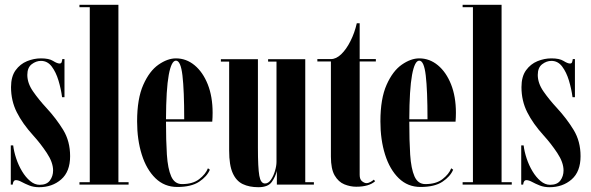

<svg xmlns="http://www.w3.org/2000/svg" viewBox="-20 -770 2466 801"><path d="M143 11Q120.5 11 102.2 3.8Q84 -3.5 70.2 -11Q56.5 -18.5 46.5 -18.5Q35 -18.5 33 0H25V-163.5H35Q38 -138 47.5 -109.2Q57 -80.5 72 -55.5Q87 -30.5 105.8 -14.8Q124.5 1 145.5 1Q175 1 188.2 -17Q201.5 -35 201.5 -59Q201.5 -92.5 175.2 -132Q149 -171.5 118.5 -205Q74 -254 50 -301.8Q26 -349.5 26 -406.5Q26 -450.5 45 -476.8Q64 -503 92.8 -514.8Q121.5 -526.5 151 -526.5Q184.5 -526.5 201.5 -515.8Q218.5 -505 228.5 -505Q235 -505 237 -510.2Q239 -515.5 240 -523.5H249V-364.5H239Q234.5 -399 224 -434Q213.5 -469 195.8 -492.5Q178 -516 151 -516Q130.5 -516 112.2 -502Q94 -488 94 -457.5Q94 -423 117.8 -388.8Q141.5 -354.5 173.5 -320Q215 -275 243.8 -227.8Q272.5 -180.5 272.5 -118.5Q272.5 -54 235.2 -21.5Q198 11 143 11Z M311.5 0V-10H354.5V-740H311.5V-750H474V-10H516.5V0Z M719.5 10Q666 10 628.5 -26.5Q591 -63 571.5 -125Q552 -187 552 -263.5Q552 -358.5 577.8 -416.2Q603.5 -474 641.2 -500.2Q679 -526.5 714 -526.5Q757 -526.5 791.8 -497.8Q826.5 -469 846.8 -418Q867 -367 867 -299.5Q867 -280.5 865.5 -262.5H672.5Q672.5 -183.5 676.2 -125Q680 -66.5 694.2 -34.2Q708.5 -2 739.5 -2Q784.5 -2 811.2 -22.8Q838 -43.5 847.5 -68L855.5 -62Q843.5 -33.5 810.8 -11.8Q778 10 719.5 10ZM714 -517Q695 -517 684 -457.5Q673 -398 672.5 -272.5H748.5Q748.5 -393 741.2 -455Q734 -517 714 -517Z M1058 11Q1020 11 992.8 -2Q965.5 -15 950.8 -48Q936 -81 936 -141.5V-513H901.5V-523H1056V-153.5Q1056 -70 1061.8 -37.2Q1067.5 -4.5 1085.5 -4.5Q1099.5 -4.5 1110.2 -20Q1121 -35.5 1127.2 -56.8Q1133.5 -78 1133.5 -94.5V-513H1098.5V-523H1253.5V-10H1289.5V0H1135V-57Q1129.5 -33.5 1114 -11.2Q1098.5 11 1058 11Z M1466 9Q1441 9 1416.5 -1Q1392 -11 1376.2 -38Q1360.5 -65 1360.5 -116.5V-513.5H1304V-523.5H1360.5Q1382.5 -523.5 1403.8 -544Q1425 -564.5 1442.2 -598.8Q1459.5 -633 1468.5 -673H1480.5V-523.5H1548V-513.5H1480.5V-40.5Q1480.5 -21.5 1490.5 -13.8Q1500.5 -6 1508.5 -6Q1517.5 -6 1526.8 -11.5Q1536 -17 1539.5 -20.5L1545 -14Q1519.5 9 1466 9Z M1734.5 10Q1681 10 1643.5 -26.5Q1606 -63 1586.5 -125Q1567 -187 1567 -263.5Q1567 -358.5 1592.8 -416.2Q1618.5 -474 1656.2 -500.2Q1694 -526.5 1729 -526.5Q1772 -526.5 1806.8 -497.8Q1841.5 -469 1861.8 -418Q1882 -367 1882 -299.5Q1882 -280.5 1880.5 -262.5H1687.5Q1687.5 -183.5 1691.2 -125Q1695 -66.5 1709.2 -34.2Q1723.5 -2 1754.5 -2Q1799.5 -2 1826.2 -22.8Q1853 -43.5 1862.5 -68L1870.5 -62Q1858.5 -33.5 1825.8 -11.8Q1793 10 1734.5 10ZM1729 -517Q1710 -517 1699 -457.5Q1688 -398 1687.5 -272.5H1763.5Q1763.5 -393 1756.2 -455Q1749 -517 1729 -517Z M1910 0V-10H1953V-740H1910V-750H2072.5V-10H2115V0Z M2272.5 11Q2250 11 2231.8 3.8Q2213.5 -3.5 2199.8 -11Q2186 -18.5 2176 -18.5Q2164.5 -18.5 2162.5 0H2154.5V-163.5H2164.5Q2167.5 -138 2177 -109.2Q2186.5 -80.5 2201.5 -55.5Q2216.5 -30.5 2235.2 -14.8Q2254 1 2275 1Q2304.5 1 2317.8 -17Q2331 -35 2331 -59Q2331 -92.5 2304.8 -132Q2278.5 -171.5 2248 -205Q2203.5 -254 2179.5 -301.8Q2155.5 -349.5 2155.5 -406.5Q2155.5 -450.5 2174.5 -476.8Q2193.5 -503 2222.2 -514.8Q2251 -526.5 2280.5 -526.5Q2314 -526.5 2331 -515.8Q2348 -505 2358 -505Q2364.5 -505 2366.5 -510.2Q2368.5 -515.5 2369.5 -523.5H2378.5V-364.5H2368.5Q2364 -399 2353.5 -434Q2343 -469 2325.2 -492.5Q2307.5 -516 2280.5 -516Q2260 -516 2241.8 -502Q2223.5 -488 2223.5 -457.5Q2223.5 -423 2247.2 -388.8Q2271 -354.5 2303 -320Q2344.5 -275 2373.2 -227.8Q2402 -180.5 2402 -118.5Q2402 -54 2364.8 -21.5Q2327.5 11 2272.5 11Z"/></svg>

Font: Imbue 100pt
Style: Bold
Weight: 700
Designer: Tyler Finck
Foundry: Etcetera Type Company
Version: Version 1.102; ttfautohint (v1.8.3)